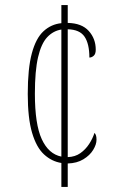

<svg xmlns="http://www.w3.org/2000/svg" viewBox="-20 -734 463 754"><path d="M221 -94Q183 -100 153 -127.5Q123 -155 106 -212.5Q89 -270 89 -365Q89 -465 105 -524.5Q121 -584 151 -611.5Q181 -639 221 -643V-714H246V-644Q301 -643 328.5 -612.5Q356 -582 356 -539Q356 -522 348 -515Q340 -508 331 -508Q331 -562 312 -590Q293 -618 246 -619V-117Q275 -118 295.5 -132.5Q316 -147 330 -168.5Q344 -190 351 -212Q355 -208 357 -202Q359 -196 359 -185Q359 -167 346 -145.5Q333 -124 307.5 -108.5Q282 -93 246 -92V0H221ZM221 -618Q189 -613 165.5 -588Q142 -563 129.5 -509.5Q117 -456 117 -366Q117 -246 144 -187.5Q171 -129 221 -119Z"/></svg>

Font: Noto Serif Tamil ExtraCondensed Thin
Style: Italic
Weight: 100
Width: 2
Italic angle: -12°
Designer: Indian Type Foundry, Tom Grace, and the Monotype Design Team
Foundry: Monotype Imaging Inc.
Version: Version 2.003; ttfautohint (v1.8.4.7-5d5b)